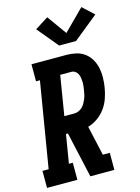

<svg xmlns="http://www.w3.org/2000/svg" viewBox="-158 -1065 831 1143"><g transform="rotate(-15 257.5 -493.5)"><path d="M-15 0V-105H23L110 -630H86V-735H303Q333 -735 362 -728Q391 -721 413.5 -704Q436 -687 450.5 -662Q465 -637 471 -608.5Q477 -580 476.5 -549.5Q476 -519 471 -489Q466 -457 455 -425Q444 -393 424.5 -365.5Q405 -338 376.5 -317.5Q348 -297 316 -288L357 -105H400V0H252L189 -281H177L148 -105H172V0ZM257 -386Q270 -386 283 -391.5Q296 -397 306 -406.5Q316 -416 323 -428.5Q330 -441 335 -453Q340 -465 343 -478.5Q346 -492 348 -505Q350 -517 351.5 -530.5Q353 -544 352.5 -557Q352 -570 350 -582Q348 -594 342.5 -605Q337 -616 326.5 -623Q316 -630 303 -630H235L195 -386ZM274 -800 167 -929 249 -981 335 -861 461 -987 530 -923 378 -800Z"/></g></svg>

Font: Iosevka Slab Extrabold
Style: Italic
Weight: 800
Italic angle: -9°
Monospace: yes
Designer: Belleve Invis
Foundry: Belleve Invis
Version: Version 11.1.0; ttfautohint (v1.8.3)